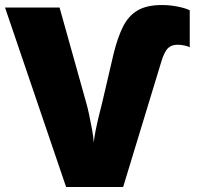

<svg xmlns="http://www.w3.org/2000/svg" viewBox="-20 -744 787 764"><path d="M686 -566Q662 -566 648 -552Q634 -538 622 -499L470 0H243L0 -714H217L322 -339Q328 -319 334.5 -288.5Q341 -258 346.5 -227.5Q352 -197 353 -177Q355 -197 361 -227Q367 -257 374.5 -287Q382 -317 387 -337L432 -530Q448 -595 469.5 -638Q491 -681 527.5 -702.5Q564 -724 624 -724Q657 -724 688.5 -717.5Q720 -711 735 -703V-556Q728 -560 714 -563Q700 -566 686 -566Z"/></svg>

Font: Noto Sans Black
Style: Regular
Weight: 900
Designer: Monotype Design Team
Foundry: Monotype Imaging Inc.
Version: Version 2.007